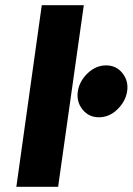

<svg xmlns="http://www.w3.org/2000/svg" viewBox="-20 -720 511 740"><path d="M141 -700 43 0H204L303 -700ZM470 -368Q476 -408 452 -438Q428 -468 389 -468Q350 -468 318 -438Q286 -407 280 -368Q274 -328 298 -298Q322 -268 361 -268Q401 -268 432 -298Q464 -329 470 -368Z"/></svg>

Font: Unageo
Style: Black-Italic
Weight: 900
Designer: Richard Sepsi
Foundry: Richard Sepsi
Version: Version 2.000